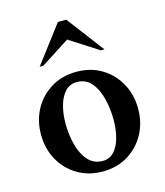

<svg xmlns="http://www.w3.org/2000/svg" viewBox="-108 -790 760 882"><g transform="rotate(-15 272.0 -348.5)"><path d="M272 10Q204 10 151.5 -22Q99 -54 70 -107.5Q41 -161 41 -227Q41 -293 70 -346.5Q99 -400 151.5 -432Q204 -464 272 -464Q341 -464 393 -432Q445 -400 474 -346.5Q503 -293 503 -227Q503 -161 474 -107.5Q445 -54 393 -22Q341 10 272 10ZM284 -37Q318 -37 339.5 -61Q361 -85 371 -124Q381 -163 381 -207Q381 -261 368.5 -309.5Q356 -358 330 -388Q304 -418 262 -418Q228 -418 206 -394Q184 -370 173.5 -331Q163 -292 163 -248Q163 -194 175.5 -146Q188 -98 215 -67.5Q242 -37 284 -37ZM116 -530 250 -707H290L424 -530H407L270 -618L133 -530Z"/></g></svg>

Font: Spectral SemiBold
Style: Regular
Weight: 600
Designer: Jean-Baptiste Levee
Foundry: Production Type
Version: Version 2.001